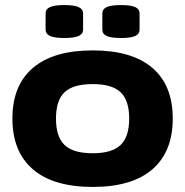

<svg xmlns="http://www.w3.org/2000/svg" viewBox="-20 -730 731 758"><path d="M346 8Q191 8 110 -61.5Q29 -131 29 -262Q29 -393 110 -462Q191 -531 346 -531Q501 -531 581.5 -462Q662 -393 662 -262Q662 -131 581.5 -61.5Q501 8 346 8ZM346 -125Q422 -125 456 -157.5Q490 -190 490 -262Q490 -334 456 -366Q422 -398 346 -398Q269 -398 235 -366Q201 -334 201 -262Q201 -190 235 -157.5Q269 -125 346 -125ZM458 -580Q418 -580 401 -588Q384 -596 384 -613V-677Q384 -694 401 -702Q418 -710 458 -710Q497 -710 514 -702Q531 -694 531 -677V-613Q531 -596 514 -588Q497 -580 458 -580ZM234 -580Q195 -580 177.5 -588Q160 -596 160 -613V-677Q160 -694 177.5 -702Q195 -710 234 -710Q273 -710 290.5 -702Q308 -694 308 -677V-613Q308 -596 290.5 -588Q273 -580 234 -580Z"/></svg>

Font: Asap Expanded ExtraBold
Style: Regular
Weight: 800
Width: 7
Designer: Pablo Cosgaya
Foundry: Omnibus-Type
Version: Version 3.001; ttfautohint (v1.8.4.7-5d5b)